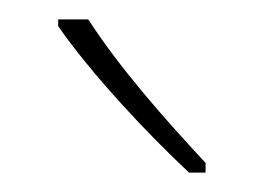

<svg xmlns="http://www.w3.org/2000/svg" viewBox="-20 -784 272 198"><path d="M71 -764H40V-757C74 -708 132 -646 175 -606H192V-616C151 -660 104 -713 71 -764Z"/></svg>

Font: Noto Sans Armenian Condensed Thin
Style: Regular
Weight: 100
Width: 3
Designer: Monotype Design Team
Foundry: Monotype Imaging Inc.
Version: Version 2.008